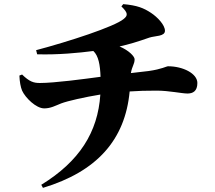

<svg xmlns="http://www.w3.org/2000/svg" viewBox="-20 -837 1040 930"><path d="M74 -471C75 -441 80 -415 87 -398C103 -363 155 -312 194 -312C226 -312 248 -325 276 -336C307 -348 392 -367 466 -379C454 -196 364 -55 180 58L188 73C449 -6 586 -159 608 -394C649 -397 688 -398 739 -398C799 -398 861 -384 888 -384C914 -384 936 -395 936 -435C936 -481 866 -516 794 -516C786 -516 764 -502 700 -493L614 -483C620 -518 632 -526 632 -550C632 -563 606 -592 559 -612C604 -622 644 -634 704 -655C732 -664 779 -660 779 -688C779 -716 743 -754 711 -775C676 -798 645 -811 577 -817L568 -806C601 -774 600 -762 579 -745C535 -708 314 -636 155 -594L160 -574C262 -571 363 -581 432 -590C457 -567 465 -523 467 -465C385 -454 244 -435 173 -435C143 -435 123 -441 87 -476Z"/></svg>

Font: Noto Serif CJK SC Black
Style: Regular
Weight: 900
Designer: Ryoko NISHIZUKA 西塚涼子 (kana & ideographs); Frank Grießhammer (Latin, Greek & Cyrillic); Wenlong ZHANG 张文龙 (bopomofo); San
Foundry: Adobe
Version: Version 2.001;hotconv 1.1.0;makeotfexe 2.6.0